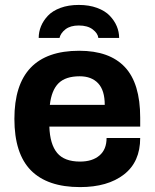

<svg xmlns="http://www.w3.org/2000/svg" viewBox="-20 -743 624 775"><path d="M460.9 -589.8H377Q375 -608.4 354.2 -624.3Q333.5 -640.1 297.9 -640.1Q264.2 -640.1 244.4 -624.8Q224.6 -609.4 220.2 -589.8H136.2Q136.2 -614.3 145.5 -637Q154.8 -659.7 173.3 -679.4Q191.9 -699.2 224.1 -711.2Q256.3 -723.1 297.9 -723.1Q339.4 -723.1 371.8 -711.2Q404.3 -699.2 423.1 -679.4Q441.9 -659.7 451.4 -637Q460.9 -614.3 460.9 -589.8ZM303.2 12.2Q171.4 12.2 104.7 -55.4Q38.1 -123 38.1 -263.2Q38.1 -538.1 299.8 -538.1Q421.9 -538.1 483.9 -472.4Q545.9 -406.7 545.9 -268.1V-231.9H179.2Q181.6 -160.6 210.7 -125.7Q239.7 -90.8 303.2 -90.8Q352.5 -90.8 381.3 -115.2Q410.2 -139.6 410.2 -186H545.9Q545.9 -89.4 480.2 -38.6Q414.6 12.2 303.2 12.2ZM181.2 -319.8H402.8Q402.8 -378.4 376.2 -406.7Q349.6 -435.1 301.8 -435.1Q244.6 -435.1 216.3 -407Q188 -378.9 181.2 -319.8Z"/></svg>

Font: Archivo
Style: Bold
Weight: 700
Designer: Hector Gatti
Foundry: Omnibus-Type
Version: Version 2.001